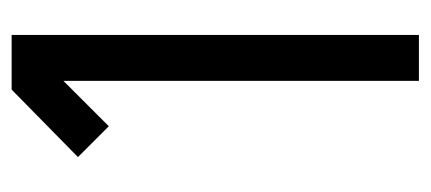

<svg xmlns="http://www.w3.org/2000/svg" viewBox="-225 -515 740 330"><g transform="rotate(-90 145.0 -350.0)"><path d="M250 0H171V-611L93 -533L40 -586L156 -700H250Z"/></g></svg>

Font: Kulim Park
Style: Regular
Weight: 400
Designer: Noponies / Dale Sattler
Foundry: Noponies
Version: Version 1.000; ttfautohint (v1.8.3)